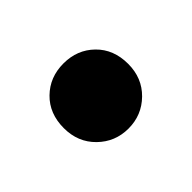

<svg xmlns="http://www.w3.org/2000/svg" viewBox="-51 -249 346 346"><g transform="rotate(-45 122.0 -76.0)"><path d="M40 -76Q40 -113 63.5 -136Q87 -159 122 -159Q157 -159 180.5 -136Q204 -113 204 -76Q204 -40 180 -16.5Q156 7 122 7Q88 7 64 -16.5Q40 -40 40 -76Z"/></g></svg>

Font: mBank SemiBold
Style: Regular
Weight: 600
Designer: Julieta Ulanovsky
Foundry: Julieta Ulanovsky
Version: Version 7.200